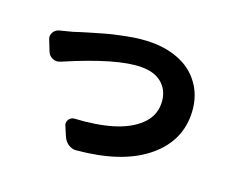

<svg xmlns="http://www.w3.org/2000/svg" viewBox="-114 -861 1227 1043"><g transform="rotate(20 500.0 -339.5)"><path d="M168 -417Q156.2 -412.1 145.5 -412.1Q134.8 -412.1 124 -417Q102.5 -425.8 93.8 -447.3L69.3 -508.8Q65.4 -517.6 65.4 -526.4Q65.4 -538.1 71.3 -548.8Q82 -568.4 104.5 -574.2Q141.6 -583 176.8 -592.8Q182.6 -594.7 214.4 -605Q246.1 -615.2 267.6 -621.1Q289.1 -627 326.7 -638.2Q364.3 -649.4 395.5 -656.2Q426.8 -663.1 463.9 -670.4Q501 -677.7 535.6 -681.2Q570.3 -684.6 599.6 -684.6Q694.3 -684.6 769.5 -650.9Q844.7 -617.2 889.2 -547.9Q933.6 -478.5 933.6 -384.8Q933.6 -227.5 798.8 -122.1Q664.1 -16.6 416 5.9Q413.1 6.8 409.2 6.8Q387.7 6.8 368.2 -4.9Q346.7 -18.6 335.9 -43L312.5 -97.7Q308.6 -105.5 308.6 -113.3Q308.6 -124 314.5 -133.8Q326.2 -151.4 346.7 -152.3Q470.7 -159.2 562 -187Q653.3 -214.8 707 -266.1Q760.7 -317.4 760.7 -387.7Q760.7 -456.1 717.3 -498Q673.8 -540 592.8 -540Q453.1 -540 168 -417Z"/></g></svg>

Font: Gen Jyuu Gothic Heavy
Style: Bold
Weight: 900
Designer: [Source Han Sans]
Ryoko NISHIZUKA  (kana & ideographs); Paul D. Hunt (Latin, Greek & Cyrillic); Wenlong ZHANG  (bopomofo
Version: Version 1.002.20150607